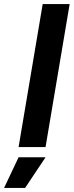

<svg xmlns="http://www.w3.org/2000/svg" viewBox="-76 -720 361 940"><path d="M15 0 133 -700H265L147 0ZM-56 200 15 50H147L47 200Z"/></svg>

Font: Figtree Light
Style: Bold Italic
Weight: 700
Italic angle: -9.5°
Version: Version 2.000